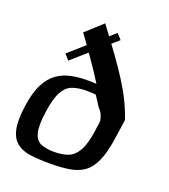

<svg xmlns="http://www.w3.org/2000/svg" viewBox="-123 -743 738 837"><g transform="rotate(20 246.0 -324.5)"><path d="M104 -470 287 -632 310 -607 126 -445ZM17 -195Q26 -260 46.5 -299.5Q67 -339 96 -359Q125 -379 159.5 -386Q194 -393 230 -393Q242 -393 253 -393Q264 -393 276 -392Q262 -415 244 -442Q226 -469 206.5 -496.5Q187 -524 171 -547Q155 -570 145 -583Q154 -591 165 -601Q176 -611 187.5 -621.5Q199 -632 208.5 -640.5Q218 -649 222 -653Q267 -593 302.5 -544Q338 -495 365.5 -452Q393 -409 413 -368.5Q433 -328 447 -286Q446 -277 443.5 -260.5Q441 -244 438.5 -227Q436 -210 434 -196Q424 -127 405.5 -86.5Q387 -46 359 -27Q331 -8 292.5 -2Q254 4 202 4Q152 4 113.5 -1Q75 -6 50 -25.5Q25 -45 16 -85Q7 -125 17 -195ZM347 -246Q344 -262 338 -275Q332 -288 321 -298Q314 -310 305.5 -322.5Q297 -335 289 -347Q280 -348 269 -348.5Q258 -349 245 -349Q209 -349 181.5 -339Q154 -329 136.5 -297Q119 -265 110 -199Q101 -134 109.5 -102Q118 -70 142.5 -60Q167 -50 203 -50Q241 -50 268 -60Q295 -70 313.5 -102Q332 -134 341 -199Q342 -205 343 -214Q344 -223 345.5 -232Q347 -241 347 -246Z"/></g></svg>

Font: Genos Thin Medium
Style: Italic
Weight: 500
Italic angle: -8°
Version: Version 1.010